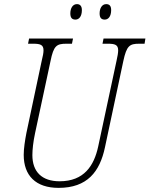

<svg xmlns="http://www.w3.org/2000/svg" viewBox="-20 -901 725 931"><path d="M488 -806C505 -806 519 -821 519 -852C519 -873 510 -881 495 -881C474 -881 463 -860 463 -836C463 -814 472 -806 488 -806ZM346 -806C363 -806 377 -821 377 -852C377 -873 367 -881 353 -881C332 -881 321 -860 321 -836C321 -814 330 -806 346 -806ZM264 10C403 10 464 -68 489 -187L578 -605C594 -679 608 -689 655 -689H681L685 -714H482L477 -689H503C537 -689 553 -684 553 -657C553 -645 550 -628 545 -606L456 -190C436 -98 388 -22 269 -22C183 -22 137 -68 137 -149C137 -175 141 -213 150 -255L225 -605C240 -679 254 -689 302 -689H329L334 -714H121L116 -689H141C175 -689 191 -684 191 -657C191 -645 188 -629 182 -605L108 -256C101 -220 95 -180 95 -150C95 -50 153 10 264 10Z"/></svg>

Font: Noto Serif Condensed ExtraLight
Style: Italic
Weight: 200
Width: 3
Italic angle: -12°
Designer: Monotype Design Team
Foundry: Monotype Imaging Inc.
Version: Version 2.013